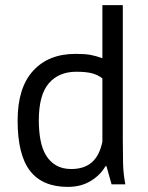

<svg xmlns="http://www.w3.org/2000/svg" viewBox="-20 -720 578 752"><path d="M461 -172Q461 -121 462 -79.5Q463 -38 471 2H417L397 -69H393Q373 -34 335 -11Q297 12 246 12Q146 12 97.5 -51Q49 -114 49 -248Q49 -376 109.5 -442.5Q170 -509 276 -509Q313 -509 334.5 -505Q356 -501 381 -492V-700H461ZM259 -58Q310 -58 340 -84.5Q370 -111 381 -165V-413Q363 -427 340 -433Q317 -439 279 -439Q210 -439 171 -393.5Q132 -348 132 -248Q132 -207 138.5 -172Q145 -137 160 -112Q175 -87 199.5 -72.5Q224 -58 259 -58Z"/></svg>

Font: PTSans
Style: Regular
Weight: 400
Designer: A.Korolkova, O.Umpeleva, V.Yefimov
Foundry: ParaType Ltd
Version: Version 2.003W OFL